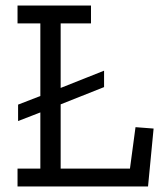

<svg xmlns="http://www.w3.org/2000/svg" viewBox="-20 -670 586 690"><path d="M43 0V-64H125V-266L45 -235V-294L125 -325V-586H43V-650H307V-586H198V-354L354 -416V-357L198 -295V-64H447L467 -213L532 -208L512 0Z"/></svg>

Font: Zilla Slab Regular
Style: Regular
Weight: 400
Designer: Typotheque.com
Foundry: Typotheque type foundry
Version: Version 1.0; 2017